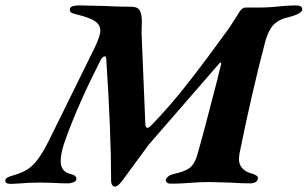

<svg xmlns="http://www.w3.org/2000/svg" viewBox="-68 -678 1141 712"><path d="M344 -9Q344 -188 326 -460Q326 -469 320 -469Q312 -469 304 -453Q223 -294 176 -164Q157 -113 157 -82Q157 -41 193 -33Q218 -27 215 -12Q214 -6 204 -2Q194 2 185 2Q156 2 126 0L82 -1Q37 -1 -7 3L-28 4Q-51 4 -48 -11Q-46 -17 -40 -20Q-34 -23 -26 -25.5Q-18 -28 -14 -29Q14 -38 32.5 -49Q51 -60 70.5 -85Q90 -110 114 -158L283 -501Q304 -545 304 -564Q304 -586 284 -599.5Q264 -613 218 -624Q202 -628 196.5 -631Q191 -634 191 -643Q191 -658 227 -658L314 -656Q371 -653 419 -653Q442 -653 450 -639.5Q458 -626 458 -599L457 -555L471 -217Q472 -204 479 -204Q484 -204 492 -212Q563 -285 633 -375Q703 -465 781 -573L822 -637Q831 -650 843 -650H890Q931 -650 974 -655Q986 -656 1000 -657Q1014 -658 1028 -658Q1053 -658 1053 -644Q1053 -627 1001 -614Q965 -606 946 -585.5Q927 -565 916 -525Q866 -336 820 -108Q818 -94 818 -89Q818 -46 870 -33Q881 -29 885.5 -25Q890 -21 887 -12Q886 -6 878.5 -2Q871 2 862 2Q825 2 783 -1Q729 -3 709 -3Q677 -3 639 0Q626 1 607.5 2Q589 3 565 3Q556 3 551 -1Q546 -5 547 -11Q553 -28 577 -33Q618 -42 635 -55Q652 -68 662 -98Q687 -184 738 -383Q742 -402 752 -440V-443Q752 -446 750 -446Q747 -446 741 -438L484 -142L384 -6Q378 2 371 8Q364 14 358 14Q352 14 348 8Q344 2 344 -9Z"/></svg>

Font: EB Garamond
Style: Bold Italic
Weight: 700
Italic angle: -17.2°
Designer: Georg Duffner and Octavio Pardo
Foundry: Georg Duffner
Version: Version 1.000